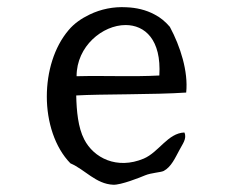

<svg xmlns="http://www.w3.org/2000/svg" viewBox="-20 -494 640 529"><path d="M493 -239C499 -297 477 -366 448 -420C436 -434 422 -446 406 -454C382 -467 355 -473 328 -474C293 -476 258 -469 227 -454C204 -443 184 -429 169 -411C129 -364 109 -296 109 -228C109 -158 131 -88 174 -44C214 -27 244 13 292 15C313 16 366 -5 380 -11C397 -18 423 -19 431 -23C452 -34 463 -60 474 -80C482 -96 496 -112 488 -129C442 -127 418 -75 376 -57C302 -26 238 -59 212 -110C195 -143 191 -188 190 -231C257 -235 406 -233 493 -239ZM419 -286C345 -282 273 -286 191 -284C191 -367 263 -425 326 -425C379 -425 425 -385 419 -286Z"/></svg>

Font: Yuji Syuku Std R
Style: Regular
Weight: 400
Designer: Kataoka Yuji
Foundry: Kinuta Font Factory
Version: Version 3.000;hotconv 1.0.111;makeotfexe 2.5.65597